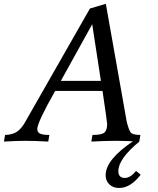

<svg xmlns="http://www.w3.org/2000/svg" viewBox="-75 -730 815 990"><path d="M643.1 0Q566.9 -3.9 522.9 -3.9Q468.3 -3.9 396 0L401.9 -34.2Q451.2 -34.2 464.4 -47.4Q477.5 -60.5 477.5 -90.3Q477.5 -99.6 453.6 -261.2H209.5Q117.2 -98.6 117.2 -64.5Q117.2 -47.9 131.6 -41Q146 -34.2 179.7 -34.2L173.8 0Q104.5 -3.9 54.7 -3.9Q14.6 -3.9 -54.7 0L-48.8 -34.2Q-14.6 -35.2 7.6 -47.9Q29.8 -60.5 49.3 -91.3L388.7 -686L470.7 -710.4L578.6 -101.6Q588.4 -62.5 598.1 -48.3Q607.9 -34.2 648.9 -34.2ZM445.3 -313 400.4 -605 238.8 -313ZM539.1 239.3Q508.8 239.3 489.3 221.2Q469.7 203.1 469.7 173.3Q469.7 93.3 611.3 -2L643.6 0Q535.2 88.9 535.2 152.3Q535.2 187.5 568.8 187.5Q597.2 187.5 626.5 151.4L650.4 170.9Q597.7 239.3 539.1 239.3Z"/></svg>

Font: Kelvinch
Style: Italic
Weight: 400
Italic angle: -10°
Designer: Paul James Miller
Foundry: High-Logic / Made with FontCreator
Version: Version 3.40;July 22, 2017;FontCreator 11.0.0.2388 64-bit